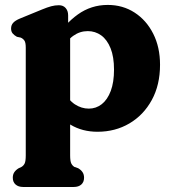

<svg xmlns="http://www.w3.org/2000/svg" viewBox="-20 -511 686 764"><path d="M251.1 -450.2V-400.5L259.1 -383.9V107.2Q259.1 130.1 263.6 139.3Q268.2 148.5 276.1 153.2L290.7 158.2Q302.1 164.8 308.3 173.9Q314.5 183 314.5 196.2Q314.5 213.4 303.6 223.2Q292.8 233 273.5 233H71.9Q53.1 233 42 223.2Q30.9 213.4 30.9 196.2Q30.9 183 37.1 174Q43.3 165 54.7 158.2L65.5 153.2Q73.8 148.3 78.2 139.2Q82.5 130.1 82.5 107.2V-321.4Q82.5 -341.8 77.1 -349.6Q71.6 -357.4 62.3 -361.4L47.3 -364.6Q37 -370.2 30.6 -377.7Q24.1 -385.2 24.1 -397.4Q24.1 -411.2 32.6 -420.4Q41 -429.6 59.3 -437.2L147.1 -473.2Q168.6 -482.1 183.7 -486.1Q198.8 -490.2 214.5 -490.2Q231.5 -490.2 241.3 -479Q251.1 -467.8 251.1 -450.2ZM225.4 -310.9 195.5 -348.7Q236.6 -415.4 289.6 -453.4Q342.7 -491.4 408.8 -491.4Q468.7 -491.4 515.7 -460.9Q562.7 -430.4 589.7 -376.8Q616.8 -323.3 616.8 -253.3Q616.8 -173 584 -113Q551.2 -53 494.8 -19.8Q438.5 13.3 368 13.3Q307.7 13.3 261.3 -14.4Q214.9 -42 183.8 -95L230.8 -153.7Q251.8 -113 277.9 -95.9Q304.1 -78.8 333.4 -78.8Q362.5 -78.8 385.2 -96.7Q407.8 -114.7 420.8 -149.3Q433.7 -183.9 433.7 -233.8Q433.7 -284.9 420 -319Q406.3 -353.1 382.7 -370.2Q359 -387.2 329.3 -387.2Q297.7 -387.2 271.4 -368.4Q245.1 -349.6 225.4 -310.9Z"/></svg>

Font: Fraunces SuperSoft 9pt
Style: Regular
Weight: 900
Version: Version 1.000;[b76b70a41]